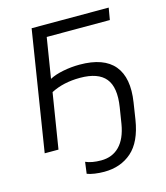

<svg xmlns="http://www.w3.org/2000/svg" viewBox="-129 -803 941 1090"><g transform="rotate(-15 342.0 -258.0)"><path d="M348 189Q320 189 292.5 185Q265 181 248 174L257 106Q293 122 348 122Q414 122 456 79Q498 36 512 -48L527 -142Q545 -256 501.5 -309Q458 -362 352 -362Q254 -362 181 -324L129 0H48L160 -705H613L601 -635H230L192 -399Q224 -416 272 -425.5Q320 -435 369 -435Q511 -435 571.5 -362Q632 -289 610 -148L595 -51Q575 75 510 132Q445 189 348 189Z"/></g></svg>

Font: Mulish
Style: Italic
Weight: 400
Italic angle: -9°
Designer: Vernon Adams
Foundry: Vernon Adams
Version: Version 3.603; ttfautohint (v1.8.3)